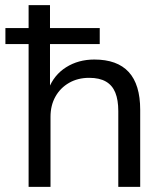

<svg xmlns="http://www.w3.org/2000/svg" viewBox="-20 -725 649 745"><path d="M91 0V-554H1V-616H91V-705H174V-616H367V-554H174V-379H168Q189 -434 236.5 -464Q284 -494 346 -494Q435 -494 479.5 -445.5Q524 -397 524 -299V0H439V-294Q439 -337 427.5 -365.5Q416 -394 391 -408.5Q366 -423 326 -423Q282 -423 248 -403.5Q214 -384 195 -350Q176 -316 176 -272V0Z"/></svg>

Font: Nunito Sans 10pt
Style: Regular
Weight: 400
Designer: Vernon Adams
Foundry: Vernon Adams
Version: Version 3.101;gftools[0.9.27]